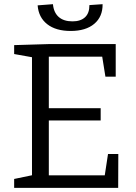

<svg xmlns="http://www.w3.org/2000/svg" viewBox="-20 -912 661 932"><path d="M504.3 -164.3H554.3L553.7 0H48.7V-43.3L148.3 -64L135.3 -45.7V-650L148 -632L48.7 -649.7V-693L216 -698H541.7V-540H491.7L474 -650.3L491.3 -637H202.3L217 -651.7V-372L202.3 -386.7H468.7V-327.3H202.3L217 -343.7V-46.3L202.3 -61H504L486.3 -46.3ZM323 -761.7Q251.3 -761.7 209.3 -794.5Q167.3 -827.3 162.7 -886L237 -891.7Q240.7 -851.3 264.8 -829.8Q289 -808.3 331.7 -808.3Q371.3 -808.3 392.8 -828.3Q414.3 -848.3 414 -887.3L478 -891.7Q478.7 -831 437.5 -796.3Q396.3 -761.7 323 -761.7Z"/></svg>

Font: Bitter Thin
Style: Regular
Weight: 100
Designer: Sol Matas, and Bitter project Authors
Foundry: Sol Matas
Version: Version 2.002